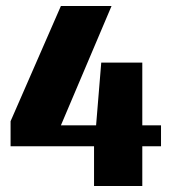

<svg xmlns="http://www.w3.org/2000/svg" viewBox="-20 -617 570 637"><path d="M315.9 -409.2H452.1V-201.2H514.2V-131.8H452.1V0H292V-131.8H15.1V-214.8L182.1 -597.2H350.1L182.1 -201.2H298.8Z"/></svg>

Font: Wesal
Style: Regular
Weight: 900
Designer: Ahmed zaza
Foundry: Ahmed zaza
Version: Version 2.01